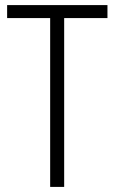

<svg xmlns="http://www.w3.org/2000/svg" viewBox="-20 -734 450 754"><path d="M232 0H177V-663H8V-714H402V-663H232Z"/></svg>

Font: Noto Sans Ethiopic Condensed Light
Style: Regular
Weight: 300
Width: 3
Designer: Monotype Design Team
Foundry: Monotype Imaging Inc.
Version: Version 2.102; ttfautohint (v1.8.4.7-5d5b)